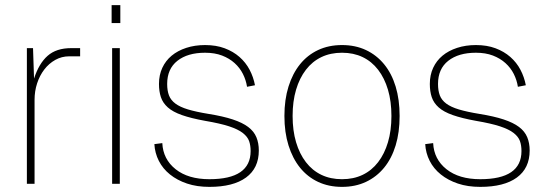

<svg xmlns="http://www.w3.org/2000/svg" viewBox="-20 -718 2139 750"><path d="M85 0V-530H109L113 -411Q132 -470 166 -500Q200 -530 258 -530H293V-498H250Q221 -498 196 -484Q171 -470 153 -446.5Q135 -423 125 -392.5Q115 -362 115 -328V0Z M418 0V-530H448V0ZM416 -628V-698H450V-628Z M798 12Q749 12 710.5 -1Q672 -14 644 -36.5Q616 -59 600.5 -89.5Q585 -120 583 -155L614 -159Q617 -96 666 -57Q715 -18 798 -18Q959 -18 959 -128Q959 -150 953 -167Q947 -184 928.5 -198.5Q910 -213 875 -224.5Q840 -236 781 -246Q726 -256 690.5 -268.5Q655 -281 635.5 -298.5Q616 -316 608.5 -338.5Q601 -361 601 -390Q601 -425 614 -453Q627 -481 650.5 -500.5Q674 -520 707.5 -531Q741 -542 781 -542Q824 -542 857.5 -529.5Q891 -517 915.5 -495.5Q940 -474 955 -445.5Q970 -417 976 -385L945 -379Q941 -405 929 -429Q917 -453 896.5 -471.5Q876 -490 847.5 -501Q819 -512 781 -512Q713 -512 673 -480.5Q633 -449 633 -390Q633 -364 640 -345.5Q647 -327 665 -313.5Q683 -300 714.5 -290.5Q746 -281 795 -273Q851 -264 889 -251.5Q927 -239 949.5 -222Q972 -205 981.5 -182Q991 -159 991 -130Q991 -61 941 -24.5Q891 12 798 12Z M1316 12Q1264 12 1222.5 -7.5Q1181 -27 1152 -63Q1123 -99 1107 -150Q1091 -201 1091 -265Q1091 -329 1107 -380Q1123 -431 1152 -467Q1181 -503 1222.5 -522.5Q1264 -542 1316 -542Q1368 -542 1409.5 -522.5Q1451 -503 1480.5 -467Q1510 -431 1525.5 -380Q1541 -329 1541 -265Q1541 -201 1525.5 -150Q1510 -99 1480.5 -63Q1451 -27 1409.5 -7.5Q1368 12 1316 12ZM1316 -18Q1361 -18 1396.5 -35Q1432 -52 1457 -84.5Q1482 -117 1495.5 -162.5Q1509 -208 1509 -265Q1509 -322 1495.5 -367.5Q1482 -413 1457 -445.5Q1432 -478 1396.5 -495Q1361 -512 1316 -512Q1271 -512 1235.5 -495Q1200 -478 1175 -445.5Q1150 -413 1136.5 -367.5Q1123 -322 1123 -265Q1123 -208 1136.5 -162.5Q1150 -117 1175 -84.5Q1200 -52 1235.5 -35Q1271 -18 1316 -18Z M1856 12Q1807 12 1768.5 -1Q1730 -14 1702 -36.5Q1674 -59 1658.5 -89.5Q1643 -120 1641 -155L1672 -159Q1675 -96 1724 -57Q1773 -18 1856 -18Q2017 -18 2017 -128Q2017 -150 2011 -167Q2005 -184 1986.5 -198.5Q1968 -213 1933 -224.5Q1898 -236 1839 -246Q1784 -256 1748.5 -268.5Q1713 -281 1693.5 -298.5Q1674 -316 1666.5 -338.5Q1659 -361 1659 -390Q1659 -425 1672 -453Q1685 -481 1708.5 -500.5Q1732 -520 1765.5 -531Q1799 -542 1839 -542Q1882 -542 1915.5 -529.5Q1949 -517 1973.5 -495.5Q1998 -474 2013 -445.5Q2028 -417 2034 -385L2003 -379Q1999 -405 1987 -429Q1975 -453 1954.5 -471.5Q1934 -490 1905.5 -501Q1877 -512 1839 -512Q1771 -512 1731 -480.5Q1691 -449 1691 -390Q1691 -364 1698 -345.5Q1705 -327 1723 -313.5Q1741 -300 1772.5 -290.5Q1804 -281 1853 -273Q1909 -264 1947 -251.5Q1985 -239 2007.5 -222Q2030 -205 2039.5 -182Q2049 -159 2049 -130Q2049 -61 1999 -24.5Q1949 12 1856 12Z"/></svg>

Font: Geist Thin
Style: Regular
Weight: 400
Designer: Basement.studio, Andrés Briganti, Mateo Zaragoza
Foundry: Basement.studio, Vercel, Andrés Briganti, Guido Ferreyra, Mateo Zaragoza
Version: Version 1.401